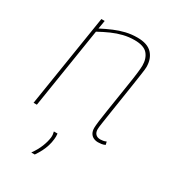

<svg xmlns="http://www.w3.org/2000/svg" viewBox="-185 -638 856 956"><g transform="rotate(30 243.5 -160.0)"><path d="M118 -530H137L129 -482Q162 -499 192.5 -512Q223 -525 254.5 -532.5Q286 -540 320 -540Q378 -540 405 -511.5Q432 -483 432 -435Q432 -424 427.5 -393.5Q423 -363 417 -322.5Q411 -282 404 -238Q397 -194 391 -154Q385 -114 380.5 -85Q376 -56 376 -46Q376 -28 385.5 -18Q395 -8 413 -8Q420 -8 428.5 -9.5Q437 -11 446 -15L450 2Q440 7 429.5 8.5Q419 10 410 10Q395 10 383 4Q371 -2 364.5 -14Q358 -26 358 -43Q358 -54 361.5 -83Q365 -112 371.5 -151.5Q378 -191 384.5 -234.5Q391 -278 397.5 -318Q404 -358 407.5 -388Q411 -418 411 -431Q411 -472 389.5 -497Q368 -522 314 -522Q282 -522 251 -514.5Q220 -507 189.5 -493.5Q159 -480 126 -462L53 0H34ZM193 73H214Q215 82 215 89.5Q215 97 214 105Q212 125 206 144.5Q200 164 190.5 182.5Q181 201 168 220H148Q170 189 181.5 160Q193 131 196 106Q197 97 196 88.5Q195 80 193 73Z"/></g></svg>

Font: Georama ExtraCondensed Thin Thin
Style: Italic
Weight: 250
Italic angle: -9°
Version: Version 1.001